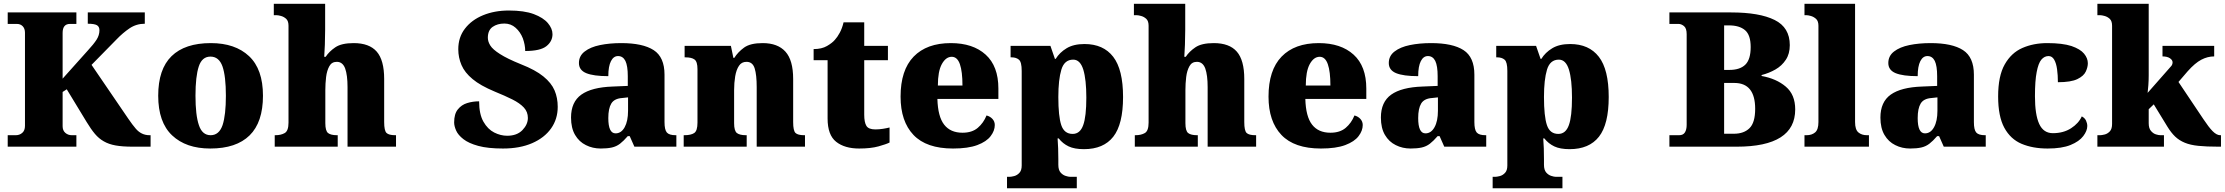

<svg xmlns="http://www.w3.org/2000/svg" viewBox="-20 -780 11832 1021"><path d="M386.2 -61V0H21V-61H64Q84 -61 98.4 -73.5Q112.8 -85.9 112.8 -110.8V-606Q112.8 -627.9 100.8 -640.4Q88.9 -652.8 69.8 -652.8H21V-713.9H386.2V-652.8H352.1Q313 -652.8 313 -605V-361.8L446.8 -511.2Q478 -544.9 493.4 -568.8Q508.8 -592.8 508.8 -619.1Q508.8 -638.2 495.4 -646Q481.9 -653.8 446.8 -653.8V-713.9H750V-653.8Q705.1 -653.8 668.9 -629.4Q632.8 -605 599.1 -569.8L466.8 -435.1L662.1 -148.9Q685.1 -115.2 701.7 -96.2Q731.4 -61 774.9 -61H780.8V0H685.1Q630.9 0 594.5 -6.6Q558.1 -13.2 532.2 -28.3Q505.9 -43 484.9 -67.9Q463.9 -92.8 440.9 -130.9L335 -305.2L313 -291V-108.9Q313 -85.9 327.4 -73.5Q341.8 -61 361.8 -61Z M1098.1 9.8Q969.2 9.8 895.3 -60.1Q821.3 -129.9 821.3 -271Q821.3 -412.1 892.3 -481.4Q963.4 -550.8 1101.1 -550.8Q1230.5 -550.8 1304.4 -481.4Q1378.4 -412.1 1378.4 -271Q1378.4 -129.9 1307.4 -60.1Q1236.3 9.8 1098.1 9.8ZM1100.1 -61Q1145 -61 1163.6 -114.7Q1181.2 -168.5 1181.2 -271Q1181.2 -374.5 1163.1 -426.8Q1144.5 -479 1099.1 -479Q1054.2 -479 1037.1 -426.8Q1019.5 -374 1019.5 -271Q1019.5 -167.5 1037.6 -114.7Q1055.2 -61 1100.1 -61Z M1775.9 -61V0H1440.9V-61H1444.8Q1474.1 -61 1494.1 -72.5Q1514.2 -84 1514.2 -127.9V-643.1Q1514.2 -668 1502 -679.7Q1489.7 -690.9 1474.4 -695.1Q1459 -699.2 1451.2 -699.2H1436V-759.8H1709V-622.1Q1709 -581.1 1707.5 -542.5Q1706.1 -503.9 1704.1 -478H1711.9Q1730 -505.9 1762.9 -528.3Q1795.9 -550.8 1860.8 -550.8Q1943.8 -550.8 1983.4 -505.4Q2022.9 -460 2022.9 -359.9V-130.9Q2022.9 -85 2035.4 -73Q2047.9 -61 2082 -61H2085.9V0H1828.1V-316.9Q1828.1 -380.4 1815.4 -416Q1802.2 -451.2 1771 -451.2Q1744.1 -451.2 1731.4 -428.2Q1718.3 -404.8 1714.1 -370.4Q1710 -335.9 1710 -300.8V-125Q1710 -84 1724.6 -72.5Q1739.3 -61 1772 -61Z M2654.8 9.8Q2574.2 9.8 2523.2 -4.2Q2472.2 -18.1 2444.3 -40Q2416 -62 2405.5 -85.9Q2395 -109.9 2395 -128.9Q2395 -174.3 2414.6 -198.2Q2434.1 -222.7 2464.1 -231.9Q2494.1 -241.2 2527.8 -241.2Q2527.8 -173.3 2550.8 -132.8Q2573.7 -92.8 2607.9 -75.4Q2642.1 -58.1 2677.2 -58.1Q2729 -58.1 2758.1 -88.1Q2787.1 -118.2 2787.1 -152.8Q2787.1 -185.1 2765.6 -208.3Q2744.1 -231.4 2704.6 -251.2Q2665 -271 2610.8 -293Q2533.7 -325.2 2493.2 -359.4Q2451.2 -394 2434.1 -434.1Q2417 -474.1 2417 -518.1Q2417 -582 2452.6 -627.9Q2487.8 -673.8 2548.8 -699Q2609.9 -724.1 2686 -724.1Q2767.1 -724.1 2818.4 -705.1Q2869.1 -686 2893.6 -657Q2918 -627.9 2918 -598.1Q2918 -560.1 2885.5 -534.4Q2853 -508.8 2772.9 -508.8Q2772.9 -541 2760.3 -576.2Q2747.1 -609.9 2721.9 -632.3Q2696.8 -654.8 2662.1 -654.8Q2625 -654.8 2599.6 -637Q2574.2 -619.1 2574.2 -579.1Q2574.2 -559.1 2587.2 -538.1Q2600.1 -517.1 2638.7 -492.7Q2677.2 -467.8 2751 -438Q2827.1 -408.2 2869.6 -373.5Q2912.1 -338.9 2929 -299.3Q2945.8 -259.8 2945.8 -211.9Q2945.8 -147 2910.6 -97.2Q2875 -46.9 2809.6 -18.6Q2744.1 9.8 2654.8 9.8Z M3174.8 9.8Q3131.3 9.8 3095.7 -8.3Q3059.6 -25.9 3038.1 -62.5Q3016.6 -99.1 3016.6 -154.8Q3016.6 -237.8 3071.5 -276.9Q3126.5 -315.9 3237.8 -319.8L3318.4 -323.2V-375Q3318.4 -429.7 3305.7 -456.1Q3292.5 -481.9 3266.6 -481.9Q3242.7 -481.9 3229 -455.1Q3214.8 -427.7 3214.8 -375Q3136.2 -375 3097.2 -391.1Q3058.6 -407.2 3058.6 -444.8Q3058.6 -482.9 3089.4 -506.3Q3119.6 -529.8 3170.7 -540.3Q3221.7 -550.8 3283.7 -550.8Q3398.4 -550.8 3456.1 -513.4Q3513.7 -476.1 3513.7 -382.8V-130.9Q3513.7 -89.8 3526.1 -75.4Q3538.6 -61 3572.8 -61H3576.7V0H3353.5L3328.6 -56.2H3318.4Q3295.9 -30.3 3276.9 -15.6Q3257.8 -1 3233.6 4.4Q3209.5 9.8 3174.8 9.8ZM3253.4 -70.8Q3283.7 -70.8 3301.8 -103.5Q3319.8 -136.2 3319.8 -190.9V-262.2L3288.6 -258.8Q3246.6 -255.9 3230.7 -229.5Q3214.8 -203.1 3214.8 -151.9Q3214.8 -70.8 3253.4 -70.8Z M3950.7 -61V0H3615.7V-61H3619.6Q3653.8 -61 3671.4 -72.5Q3689 -84 3689 -127.9V-412.1Q3689 -452.1 3673.3 -463.6Q3657.7 -475.1 3624.5 -475.1H3620.6V-536.1H3866.7L3879.9 -472.2H3884.8Q3903.8 -502.9 3936.8 -526.9Q3969.7 -550.8 4035.6 -550.8Q4115.7 -550.8 4156.7 -505.4Q4197.8 -460 4197.8 -359.9V-130.9Q4197.8 -85 4210.2 -73Q4222.7 -61 4256.8 -61H4260.7V0H4003.9V-316.9Q4003.9 -381.8 3993.2 -416Q3982.4 -451.2 3949.7 -451.2Q3923.3 -451.2 3909.7 -430.2Q3895.5 -409.2 3889.6 -374.5Q3883.8 -339.8 3883.8 -300.8V-125Q3883.8 -84 3898.7 -72.5Q3913.6 -61 3946.8 -61Z M4548.8 9.8Q4471.7 9.8 4426.3 -26.1Q4380.9 -62 4380.9 -149.9V-460H4306.6V-519Q4349.6 -519 4377.7 -535.4Q4405.8 -551.8 4419.4 -567.9Q4432.6 -582 4445.6 -606Q4458.5 -629.9 4465.8 -661.1H4575.7V-536.1H4701.7V-460H4575.7V-169.9Q4575.7 -129.9 4587.2 -110.8Q4598.6 -91.8 4634.8 -91.8Q4654.8 -91.8 4674.8 -95Q4694.8 -98.1 4710.4 -102.1V-22Q4692.9 -13.2 4651.9 -1.7Q4610.8 9.8 4548.8 9.8Z M5047.9 9.8Q4906.2 9.8 4837.6 -62.5Q4769 -134.8 4769 -266.1Q4769 -407.2 4838.6 -479Q4908.2 -550.8 5036.1 -550.8Q5153.8 -550.8 5221.4 -489.5Q5289.1 -428.2 5289.1 -309.1V-253.9H4964.8Q4967.3 -160.2 5000.7 -117.2Q5034.2 -74.2 5098.1 -74.2Q5148.9 -74.2 5179.4 -100.1Q5210 -126 5226.1 -166Q5245.1 -161.1 5257.6 -147.5Q5270 -133.8 5270 -115.2Q5270 -85 5248 -56.2Q5226.1 -26.9 5177 -8.5Q5127.9 9.8 5047.9 9.8ZM4967.3 -325.2H5098.1Q5098.1 -399.4 5084.5 -438.5Q5070.8 -478 5041 -478Q5009.8 -478 4988.3 -439Q4967.3 -400.4 4967.3 -325.2Z M5706.1 160.2V221.2H5335V160.2H5350.1Q5356.9 160.2 5373.5 156.2Q5389.2 151.9 5401.1 138.9Q5413.1 126 5413.1 100.1V-402.8Q5413.1 -450.2 5398.4 -462.6Q5383.8 -475.1 5358.9 -475.1H5354V-536.1H5565.9L5589.8 -466.8H5593.8Q5614.7 -501 5651.9 -523.4Q5689 -545.9 5747.1 -545.9Q5847.2 -545.9 5899.7 -478Q5952.1 -410.2 5952.1 -264.2Q5952.1 -119.1 5900.1 -53Q5848.1 13.2 5744.1 13.2Q5693.8 13.2 5662.8 -1.5Q5631.8 -16.1 5609.9 -43.9H5604Q5606 -18.1 5606.9 9Q5607.9 36.1 5607.9 65.9V96.2Q5607.9 124 5620.1 137.7Q5631.8 150.9 5647 155.5Q5662.1 160.2 5669.9 160.2ZM5684.1 -67.9Q5723.6 -67.9 5740.2 -114.7Q5756.8 -160.2 5756.8 -261.2Q5756.8 -356.4 5740.7 -409.7Q5724.1 -462.9 5687 -462.9Q5640.1 -462.9 5624 -409.7Q5607.9 -356.4 5607.9 -264.2Q5607.9 -161.6 5623.5 -114.7Q5639.2 -67.9 5684.1 -67.9Z M6349.6 -61V0H6014.6V-61H6018.6Q6047.9 -61 6067.9 -72.5Q6087.9 -84 6087.9 -127.9V-643.1Q6087.9 -668 6075.7 -679.7Q6063.5 -690.9 6048.1 -695.1Q6032.7 -699.2 6024.9 -699.2H6009.8V-759.8H6282.7V-622.1Q6282.7 -581.1 6281.2 -542.5Q6279.8 -503.9 6277.8 -478H6285.6Q6303.7 -505.9 6336.7 -528.3Q6369.6 -550.8 6434.6 -550.8Q6517.6 -550.8 6557.1 -505.4Q6596.7 -460 6596.7 -359.9V-130.9Q6596.7 -85 6609.1 -73Q6621.6 -61 6655.8 -61H6659.7V0H6401.9V-316.9Q6401.9 -380.4 6389.2 -416Q6376 -451.2 6344.7 -451.2Q6317.9 -451.2 6305.2 -428.2Q6292 -404.8 6287.8 -370.4Q6283.7 -335.9 6283.7 -300.8V-125Q6283.7 -84 6298.3 -72.5Q6313 -61 6345.7 -61Z M7004.4 9.8Q6862.8 9.8 6794.2 -62.5Q6725.6 -134.8 6725.6 -266.1Q6725.6 -407.2 6795.2 -479Q6864.7 -550.8 6992.7 -550.8Q7110.4 -550.8 7178 -489.5Q7245.6 -428.2 7245.6 -309.1V-253.9H6921.4Q6923.8 -160.2 6957.3 -117.2Q6990.7 -74.2 7054.7 -74.2Q7105.5 -74.2 7136 -100.1Q7166.5 -126 7182.6 -166Q7201.7 -161.1 7214.1 -147.5Q7226.6 -133.8 7226.6 -115.2Q7226.6 -85 7204.6 -56.2Q7182.6 -26.9 7133.5 -8.5Q7084.5 9.8 7004.4 9.8ZM6923.8 -325.2H7054.7Q7054.7 -399.4 7041 -438.5Q7027.3 -478 6997.6 -478Q6966.3 -478 6944.8 -439Q6923.8 -400.4 6923.8 -325.2Z M7481.4 9.8Q7438 9.8 7402.3 -8.3Q7366.2 -25.9 7344.7 -62.5Q7323.2 -99.1 7323.2 -154.8Q7323.2 -237.8 7378.2 -276.9Q7433.1 -315.9 7544.4 -319.8L7625 -323.2V-375Q7625 -429.7 7612.3 -456.1Q7599.1 -481.9 7573.2 -481.9Q7549.3 -481.9 7535.6 -455.1Q7521.5 -427.7 7521.5 -375Q7442.9 -375 7403.8 -391.1Q7365.2 -407.2 7365.2 -444.8Q7365.2 -482.9 7396 -506.3Q7426.3 -529.8 7477.3 -540.3Q7528.3 -550.8 7590.3 -550.8Q7705.1 -550.8 7762.7 -513.4Q7820.3 -476.1 7820.3 -382.8V-130.9Q7820.3 -89.8 7832.8 -75.4Q7845.2 -61 7879.4 -61H7883.3V0H7660.2L7635.3 -56.2H7625Q7602.5 -30.3 7583.5 -15.6Q7564.5 -1 7540.3 4.4Q7516.1 9.8 7481.4 9.8ZM7560.1 -70.8Q7590.3 -70.8 7608.4 -103.5Q7626.5 -136.2 7626.5 -190.9V-262.2L7595.2 -258.8Q7553.2 -255.9 7537.4 -229.5Q7521.5 -203.1 7521.5 -151.9Q7521.5 -70.8 7560.1 -70.8Z M8288.6 160.2V221.2H7917.5V160.2H7932.6Q7939.5 160.2 7956.1 156.2Q7971.7 151.9 7983.6 138.9Q7995.6 126 7995.6 100.1V-402.8Q7995.6 -450.2 7981 -462.6Q7966.3 -475.1 7941.4 -475.1H7936.5V-536.1H8148.4L8172.4 -466.8H8176.3Q8197.3 -501 8234.4 -523.4Q8271.5 -545.9 8329.6 -545.9Q8429.7 -545.9 8482.2 -478Q8534.7 -410.2 8534.7 -264.2Q8534.7 -119.1 8482.7 -53Q8430.7 13.2 8326.7 13.2Q8276.4 13.2 8245.4 -1.5Q8214.4 -16.1 8192.4 -43.9H8186.5Q8188.5 -18.1 8189.5 9Q8190.4 36.1 8190.4 65.9V96.2Q8190.4 124 8202.6 137.7Q8214.4 150.9 8229.5 155.5Q8244.6 160.2 8252.4 160.2ZM8266.6 -67.9Q8306.2 -67.9 8322.8 -114.7Q8339.4 -160.2 8339.4 -261.2Q8339.4 -356.4 8323.2 -409.7Q8306.6 -462.9 8269.5 -462.9Q8222.7 -462.9 8206.5 -409.7Q8190.4 -356.4 8190.4 -264.2Q8190.4 -161.6 8206.1 -114.7Q8221.7 -67.9 8266.6 -67.9Z M9215.3 0H8857.4V-61H8909.2Q8930.7 -61 8939.9 -75.9Q8949.2 -90.8 8949.2 -116.2V-598.1Q8949.2 -629.9 8934.8 -641.4Q8920.4 -652.8 8906.2 -652.8H8857.4V-713.9H9185.5Q9336.4 -713.9 9417 -673.8Q9497.6 -633.8 9497.6 -540Q9497.6 -493.7 9476.6 -462.4Q9455.6 -430.2 9421.4 -410.6Q9387.2 -391.1 9347.7 -380.9V-376Q9426.3 -361.8 9476.3 -319.3Q9526.4 -276.9 9526.4 -198.2Q9526.4 0 9215.3 0ZM9174.3 -645H9148.4V-408.2H9176.3Q9232.4 -408.2 9261 -436Q9289.6 -463.9 9289.6 -529.8Q9289.6 -594.2 9259.5 -619.6Q9229.5 -645 9174.3 -645ZM9202.6 -338.9H9148.4V-68.8H9200.2Q9253.4 -68.8 9283.4 -98.4Q9313.5 -127.9 9313.5 -201.2Q9313.5 -338.9 9202.6 -338.9Z M9918.5 -61V0H9575.7V-61H9586.9Q9614.7 -61 9632.3 -75.9Q9649.9 -90.8 9649.9 -130.9V-643.1Q9649.9 -668 9637.2 -679.7Q9624.5 -690.9 9609.6 -695.1Q9594.7 -699.2 9586.9 -699.2H9575.7V-759.8H9844.7V-130.9Q9844.7 -90.8 9862.3 -75.9Q9879.9 -61 9907.7 -61Z M10137.7 9.8Q10094.2 9.8 10058.6 -8.3Q10022.5 -25.9 10001 -62.5Q9979.5 -99.1 9979.5 -154.8Q9979.5 -237.8 10034.4 -276.9Q10089.4 -315.9 10200.7 -319.8L10281.2 -323.2V-375Q10281.2 -429.7 10268.6 -456.1Q10255.4 -481.9 10229.5 -481.9Q10205.6 -481.9 10191.9 -455.1Q10177.7 -427.7 10177.7 -375Q10099.1 -375 10060.1 -391.1Q10021.5 -407.2 10021.5 -444.8Q10021.5 -482.9 10052.2 -506.3Q10082.5 -529.8 10133.5 -540.3Q10184.6 -550.8 10246.6 -550.8Q10361.3 -550.8 10418.9 -513.4Q10476.6 -476.1 10476.6 -382.8V-130.9Q10476.6 -89.8 10489 -75.4Q10501.5 -61 10535.6 -61H10539.6V0H10316.4L10291.5 -56.2H10281.2Q10258.8 -30.3 10239.7 -15.6Q10220.7 -1 10196.5 4.4Q10172.4 9.8 10137.7 9.8ZM10216.3 -70.8Q10246.6 -70.8 10264.6 -103.5Q10282.7 -136.2 10282.7 -190.9V-262.2L10251.5 -258.8Q10209.5 -255.9 10193.6 -229.5Q10177.7 -203.1 10177.7 -151.9Q10177.7 -70.8 10216.3 -70.8Z M10868.7 9.8Q10790 9.8 10730.5 -15.1Q10671.4 -40 10638.4 -100.6Q10605.5 -161.1 10605.5 -267.1Q10605.5 -376 10640.6 -437.5Q10675.3 -499 10734.4 -524.9Q10793.5 -550.8 10866.7 -550.8Q10947.3 -550.8 10995.6 -535.2Q11042.5 -519 11062.5 -494.6Q11082.5 -470.2 11082.5 -443.8Q11082.5 -423.3 11071.8 -399.9Q11061 -376 11026.9 -359.4Q10992.7 -342.8 10923.3 -342.8Q10923.3 -380.4 10918.9 -411.6Q10914.6 -443.4 10903.6 -462.6Q10892.6 -481.9 10873.5 -481.9Q10851.6 -481.9 10835.4 -462.9Q10819.3 -443.8 10810.5 -397Q10801.3 -351.1 10801.3 -268.1Q10801.3 -169.9 10824 -120.8Q10846.7 -71.8 10896.5 -71.8Q10952.6 -71.8 10993.2 -97.9Q11033.7 -124 11050.3 -161.1Q11066.4 -152.8 11073 -138.4Q11079.6 -124 11079.6 -109.9Q11079.6 -84.5 11058.1 -56.2Q11036.6 -27.8 10990.5 -9Q10944.3 9.8 10868.7 9.8Z M11487.3 -61V0H11133.3V-61H11148.4Q11155.8 -61 11172.4 -64.9Q11187.5 -68.8 11199.5 -81.5Q11211.4 -94.2 11211.4 -121.1V-643.1Q11211.4 -668 11199.2 -679.7Q11187 -690.9 11171.6 -695.1Q11156.2 -699.2 11148.4 -699.2H11133.3V-759.8H11406.2V-378.9Q11406.2 -354 11404.3 -326.9Q11402.3 -299.8 11400.4 -286.1L11527.3 -430.2Q11531.2 -436 11532.2 -440.9Q11533.2 -445.8 11533.2 -448.2Q11533.2 -460.9 11518.8 -470.5Q11504.4 -480 11479.5 -480V-536.1H11754.4V-480Q11719.2 -480 11685.8 -462.4Q11652.3 -444.8 11613.3 -400.9L11564.5 -344.2L11697.3 -146Q11711.4 -125 11723.4 -109.1Q11735.4 -93.3 11746.1 -82.5Q11767.6 -61 11786.1 -61H11790.5V0H11776.4Q11713.4 0 11670.4 -4.4Q11627.4 -8.8 11598.1 -21Q11568.4 -33.2 11546.9 -53.7Q11525.4 -74.2 11505.4 -106.9L11433.1 -225.1L11406.2 -199.2V-125Q11406.2 -97.2 11418.5 -83.5Q11430.2 -69.8 11444.8 -65.4Q11459.5 -61 11468.3 -61Z"/></svg>

Font: Koh Santepheap Black
Style: Regular
Weight: 900
Designer: Danh Hong
Version: Version 2.002; ttfautohint (v1.8.3)